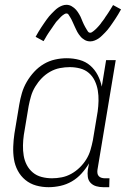

<svg xmlns="http://www.w3.org/2000/svg" viewBox="-20 -770 540 798"><path d="M182 8Q155 8 130 1Q105 -6 85.5 -22Q66 -38 54 -60.5Q42 -83 38 -108.5Q34 -134 35 -161Q36 -188 40 -215L60 -335Q64 -359 71 -383Q78 -407 91 -429.5Q104 -452 122 -471.5Q140 -491 162 -504Q184 -517 208.5 -522.5Q233 -528 257 -528Q285 -528 310.5 -521Q336 -514 355 -497.5Q374 -481 386 -458Q398 -435 403 -410L421 -520H461L385 -64Q384 -57 385 -50Q386 -43 390.5 -38Q395 -33 402 -31Q409 -29 416 -29H435L434 8H409Q394 8 380 4Q366 0 356.5 -10Q347 -20 345 -34.5Q343 -49 345 -64L350 -91Q337 -69 319 -49Q301 -29 278.5 -16Q256 -3 231 2.5Q206 8 182 8ZM196 -29Q216 -29 236.5 -33Q257 -37 276 -47.5Q295 -58 311 -73.5Q327 -89 338.5 -107.5Q350 -126 356 -146.5Q362 -167 366 -187L386 -307Q389 -329 389.5 -351Q390 -373 386.5 -394Q383 -415 374 -434Q365 -453 349.5 -466.5Q334 -480 313 -485.5Q292 -491 270 -491Q250 -491 229 -487Q208 -483 188.5 -472Q169 -461 153.5 -445Q138 -429 126.5 -410Q115 -391 109 -370.5Q103 -350 99 -329L79 -209Q76 -188 75.5 -166Q75 -144 78.5 -123Q82 -102 91.5 -84Q101 -66 116.5 -53Q132 -40 153 -34.5Q174 -29 196 -29ZM355 -598Q349 -598 343 -599.5Q337 -601 332 -604Q327 -607 322.5 -610.5Q318 -614 314.5 -618.5Q311 -623 307.5 -627.5Q304 -632 301.5 -637Q299 -642 296.5 -647Q294 -652 291.5 -657.5Q289 -663 286.5 -668.5Q284 -674 281.5 -679.5Q279 -685 276.5 -690Q274 -695 271 -699.5Q268 -704 265 -709Q262 -714 256 -714Q252 -714 248 -711.5Q244 -709 240.5 -706.5Q237 -704 233.5 -700.5Q230 -697 226 -692.5Q222 -688 220.5 -686.5Q219 -685 216.5 -682.5Q214 -680 212 -677Q210 -674 207.5 -670.5Q205 -667 202.5 -663.5Q200 -660 197.5 -656Q195 -652 192 -648Q189 -644 186 -639.5Q183 -635 180 -630.5Q177 -626 174 -621Q171 -616 168 -610.5Q165 -605 161 -599L128 -617Q134 -628 140 -638Q146 -648 152 -657Q158 -666 163.5 -674Q169 -682 174 -689Q179 -696 184 -702Q189 -708 194 -713Q199 -718 206.5 -725.5Q214 -733 221.5 -738Q229 -743 238 -746.5Q247 -750 256 -750Q262 -750 267.5 -748.5Q273 -747 278 -744Q283 -741 287.5 -737.5Q292 -734 296 -729.5Q300 -725 303 -720.5Q306 -716 309 -711Q312 -706 314.5 -701Q317 -696 319 -690.5Q321 -685 323.5 -679.5Q326 -674 328.5 -668.5Q331 -663 334 -658Q337 -653 339.5 -648.5Q342 -644 345.5 -639Q349 -634 355 -634Q359 -634 362.5 -636.5Q366 -639 369.5 -641.5Q373 -644 376.5 -647.5Q380 -651 384.5 -655.5Q389 -660 390 -661.5Q391 -663 393.5 -665.5Q396 -668 398 -671Q400 -674 402.5 -677.5Q405 -681 408 -684.5Q411 -688 413.5 -692Q416 -696 418.5 -700Q421 -704 424.5 -708.5Q428 -713 430.5 -717.5Q433 -722 436.5 -727Q440 -732 443 -737.5Q446 -743 450 -749L483 -731Q477 -720 471 -710Q465 -700 459 -691Q453 -682 447.5 -674Q442 -666 437 -659Q432 -652 427 -646Q422 -640 417 -635Q412 -630 404.5 -622.5Q397 -615 389.5 -610Q382 -605 373 -601.5Q364 -598 355 -598Z"/></svg>

Font: Iosevka Term Curly Extralight
Style: Italic
Weight: 200
Italic angle: -9°
Designer: Belleve Invis
Foundry: Belleve Invis
Version: Version 32.3.0